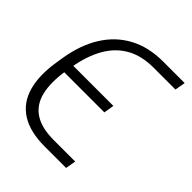

<svg xmlns="http://www.w3.org/2000/svg" viewBox="-165 -638 728 728"><g transform="rotate(45 199.5 -273.5)"><path d="M203.6 -42H318.8L311.5 -0.5H196.8Q118.2 -0.5 70.6 -30.5Q22.9 -60.5 6.3 -118.9Q-10.3 -177.2 3.4 -260.7L7.3 -285.6Q21 -368.7 57.4 -426.5Q93.8 -484.4 151.4 -515.1Q209 -545.9 286.6 -545.9H401.9L394.5 -503.9H279.8Q214.8 -504.4 169.2 -479Q123.5 -453.6 95.5 -404.5Q67.4 -355.5 55.7 -285.6L51.3 -260.7Q40 -189.5 51.5 -140.6Q63 -91.8 100.6 -66.9Q138.2 -42 203.6 -42ZM272 -293.5 265.1 -252H19.5L26.4 -293.5Z"/></g></svg>

Font: Inter 28pt ExtraLight
Style: Italic
Weight: 250
Italic angle: -9.3988°
Designer: Rasmus Andersson
Foundry: rsms
Version: Version 4.001;git-66647c0bb